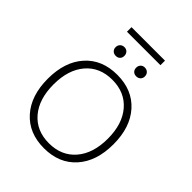

<svg xmlns="http://www.w3.org/2000/svg" viewBox="-263 -1102 1257 1257"><g transform="rotate(45 366.0 -473.0)"><path d="M521 -956V-914H211V-956ZM241.5 -819.5Q253 -831 271 -831Q289 -831 300 -819.5Q311 -808 311 -790Q311 -772 300 -761Q289 -750 271 -750Q253 -750 241.5 -761Q230 -772 230 -790Q230 -808 241.5 -819.5ZM431 -819.5Q442 -831 460 -831Q478 -831 489.5 -819.5Q501 -808 501 -790Q501 -772 489.5 -761Q478 -750 460 -750Q442 -750 431 -761Q420 -772 420 -790Q420 -808 431 -819.5ZM144 -578.5Q226 -670 366 -670Q506 -670 588 -578.5Q670 -487 670 -330Q670 -173 588 -81.5Q506 10 366 10Q226 10 144 -81.5Q62 -173 62 -330Q62 -487 144 -578.5ZM550 -545Q482 -624 366 -624Q250 -624 182.5 -545Q115 -466 115 -330Q115 -194 182.5 -115Q250 -36 366 -36Q482 -36 550 -115Q618 -194 618 -330Q618 -466 550 -545Z"/></g></svg>

Font: Elaine Sans Light
Style: Regular
Weight: 300
Designer: Wei Huang
Foundry: Wei Huang
Version: Version 2.001;December 24, 2019;FontCreator 12.0.0.2547 64-b